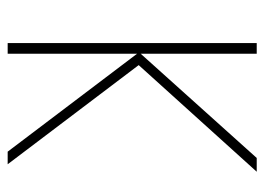

<svg xmlns="http://www.w3.org/2000/svg" viewBox="-112 -560 673 488"><g transform="rotate(90 224.0 -316.5)"><path d="M90 0V-633H117V-338L382 -633H417L146 -333L398 0H366L117 -329V0Z"/></g></svg>

Font: Tajawal ExtraLight
Style: Regular
Weight: 275
Designer: Boutros Fonts
Foundry: Created by Boutros International 2017
Version: Version 1.700